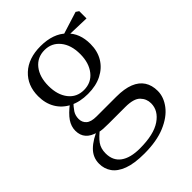

<svg xmlns="http://www.w3.org/2000/svg" viewBox="-225 -644 1015 1015"><g transform="rotate(-45 283.0 -136.0)"><path d="M248.5 259.8Q173.9 259.8 128.3 242.6Q82.7 225.4 62 195.8Q41.2 166.2 41.2 128Q41.2 81.5 74.8 48.1Q108.4 14.6 173.6 -11.3L178.8 -2.4Q140.2 27 122.2 52.1Q104.2 77.1 104.2 113.8Q104.2 168.1 142.4 195.9Q180.7 223.7 251.5 223.7Q355.6 223.7 408.8 187.3Q461.9 151 461.9 96.6Q461.9 63.1 438.1 38.5Q414.3 13.9 350.8 13.9H228Q204.9 13.9 186.9 12.8Q168.9 11.7 152.8 6.9V4.5Q75.7 -15.2 75.7 -83.9Q75.7 -115.9 95.3 -144.9Q115 -173.9 160.3 -208.6V-217.6L183.1 -206.2Q156.8 -179.2 144.4 -160.2Q132.1 -141.1 132.1 -115.9Q132.1 -90.3 150 -74.3Q167.9 -58.2 208.7 -58.2H355.5Q416.4 -58.2 455.5 -42.6Q494.6 -26.9 513.8 2.8Q533.1 32.6 533.1 75Q533.1 121.1 500.5 163.8Q467.9 206.5 404.7 233.1Q341.5 259.8 248.5 259.8ZM261.4 -174.1Q200.8 -174.1 156.8 -196.5Q112.8 -218.9 89.3 -258.7Q65.7 -298.6 65.7 -351.9Q65.7 -432.7 118.5 -481.7Q171.3 -530.6 261.6 -530.6Q308.5 -530.6 345.4 -517.7Q382.3 -504.7 406.1 -480.5L408.8 -477.8Q457.1 -432.4 457.1 -351.9Q457.1 -298.6 433.2 -258.7Q409.2 -218.9 365.3 -196.5Q321.5 -174.1 261.4 -174.1ZM260.6 -203.7Q315.5 -203.7 348.2 -244.9Q381 -286.1 381 -352.7Q381 -420.4 348.1 -460.7Q315.3 -501 262.4 -501Q207.8 -501 175.3 -460.2Q142.8 -419.4 142.8 -351.9Q142.8 -285.3 174.7 -244.5Q206.6 -203.7 260.6 -203.7ZM375.9 -467.3V-483.9H381.9L521.1 -527.5L537.5 -516.5V-462.2Z"/></g></svg>

Font: Noto Serif SC
Style: Regular
Weight: 200
Designer: Ryoko NISHIZUKA 西塚涼子 (kana & ideographs); Frank Grießhammer (Latin, Greek & Cyrillic); Wenlong ZHANG 张文龙 (bopomofo); San
Foundry: Adobe
Version: Version 2.001;hotconv 1.1.0;makeotfexe 2.6.0